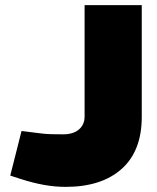

<svg xmlns="http://www.w3.org/2000/svg" viewBox="-20 -720 613 749"><path d="M236 9Q195 9 152.5 1.5Q110 -6 60 -22L20 -35L64 -209L128 -201Q156 -197 180 -196.5Q204 -196 226 -196Q266 -196 288 -215Q310 -234 310 -265V-700H533V-264Q533 -131 454.5 -61Q376 9 236 9Z"/></svg>

Font: REM Black
Style: Regular
Weight: 900
Designer: Octavio Pardo
Foundry: Ashler Design
Version: Version 1.005;gftools[0.9.28]